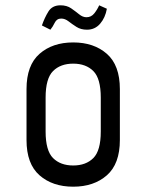

<svg xmlns="http://www.w3.org/2000/svg" viewBox="-20 -688 552 724"><path d="M256 16Q178 16 129 -27Q80 -70 80 -160V-352Q80 -442 129 -485Q178 -528 256 -528Q334 -528 383 -485Q432 -442 432 -352V-160Q432 -70 383 -27Q334 16 256 16ZM256 -64Q304 -64 332 -92Q360 -120 360 -192V-320Q360 -392 332 -420Q304 -448 256 -448Q208 -448 180 -420Q152 -392 152 -320V-192Q152 -120 180 -92Q208 -64 256 -64ZM308 -576Q285 -576 268.5 -586.5Q252 -597 238.5 -607.5Q225 -618 211 -618Q194 -618 186.5 -602.5Q179 -587 170 -576L138 -592Q148 -621 162.5 -644.5Q177 -668 208 -668Q232 -668 248.5 -656.5Q265 -645 278.5 -634Q292 -623 306 -623Q324 -623 335.5 -637.5Q347 -652 354 -668L383 -655Q377 -621 357.5 -598.5Q338 -576 308 -576Z"/></svg>

Font: Hasubi Mono
Style: Regular
Weight: 400
Designer: Eli Heuer
Foundry: Eli Heuer
Version: Version 1.000